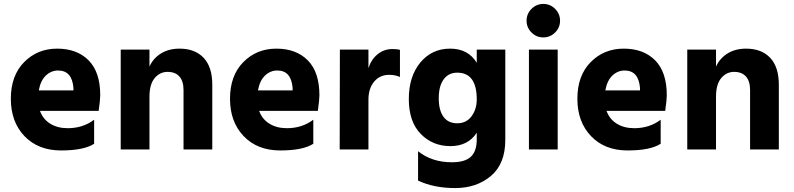

<svg xmlns="http://www.w3.org/2000/svg" viewBox="-20 -759 4030 975"><path d="M275 -401Q240 -401 213 -375.5Q186 -350 177 -300H353V-312Q346 -401 275 -401ZM458 -29Q406 5 290 5Q174 5 104.5 -67.5Q35 -140 35 -257.5Q35 -375 102.5 -443.5Q170 -512 270.5 -512Q371 -512 430 -452.5Q489 -393 489 -275Q489 -252 481 -196H183Q198 -154 235 -131Q272 -108 324 -108Q401 -108 458 -151Z M1058 0H912V-302Q912 -347 891 -370.5Q870 -394 831 -394Q792 -394 765.5 -362.5Q739 -331 739 -268V0H593V-507H739V-421Q758 -463 797.5 -487.5Q837 -512 892 -512Q970 -512 1014 -465.5Q1058 -419 1058 -329Z M1388 -401Q1353 -401 1326 -375.5Q1299 -350 1290 -300H1466V-312Q1459 -401 1388 -401ZM1571 -29Q1519 5 1403 5Q1287 5 1217.5 -67.5Q1148 -140 1148 -257.5Q1148 -375 1215.5 -443.5Q1283 -512 1383.5 -512Q1484 -512 1543 -452.5Q1602 -393 1602 -275Q1602 -252 1594 -196H1296Q1311 -154 1348 -131Q1385 -108 1437 -108Q1514 -108 1571 -151Z M1851 0H1705L1706 -507H1851V-413Q1865 -457 1897.5 -483.5Q1930 -510 1973 -510Q1997 -510 2011 -506V-368Q1987 -379 1956 -379Q1909 -379 1880 -344.5Q1851 -310 1851 -253Z M2401 -254Q2401 -390 2302 -390Q2258 -390 2233 -356Q2208 -322 2208 -260.5Q2208 -199 2232 -166Q2256 -133 2302 -133Q2348 -133 2374.5 -168.5Q2401 -204 2401 -254ZM2546 -49Q2546 73 2473 134.5Q2400 196 2291.5 196Q2183 196 2103 158V9Q2173 65 2275 65Q2341 65 2371 37Q2401 9 2401 -51V-85Q2357 -17 2267 -17Q2177 -17 2116.5 -79Q2056 -141 2056 -256Q2056 -371 2114.5 -441.5Q2173 -512 2265.5 -512Q2358 -512 2401 -440V-507H2546Z M2799 -714Q2824 -689 2824 -654Q2824 -619 2799 -594Q2774 -569 2739 -569Q2704 -569 2679 -594Q2654 -619 2654 -654Q2654 -689 2679 -714Q2704 -739 2739 -739Q2774 -739 2799 -714ZM2812 0H2666V-507H2812Z M3152 -401Q3117 -401 3090 -375.5Q3063 -350 3054 -300H3230V-312Q3223 -401 3152 -401ZM3335 -29Q3283 5 3167 5Q3051 5 2981.5 -67.5Q2912 -140 2912 -257.5Q2912 -375 2979.5 -443.5Q3047 -512 3147.5 -512Q3248 -512 3307 -452.5Q3366 -393 3366 -275Q3366 -252 3358 -196H3060Q3075 -154 3112 -131Q3149 -108 3201 -108Q3278 -108 3335 -151Z M3935 0H3789V-302Q3789 -347 3768 -370.5Q3747 -394 3708 -394Q3669 -394 3642.5 -362.5Q3616 -331 3616 -268V0H3470V-507H3616V-421Q3635 -463 3674.5 -487.5Q3714 -512 3769 -512Q3847 -512 3891 -465.5Q3935 -419 3935 -329Z"/></svg>

Font: Hind Jalandhar
Style: Bold
Weight: 700
Designer: Namrata Goyal
Foundry: Indian Type Foundry
Version: Version 0.702;PS 1.0;hotconv 1.0.81;makeotf.lib2.5.63406